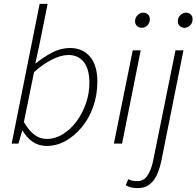

<svg xmlns="http://www.w3.org/2000/svg" viewBox="-20 -739 1011 988"><path d="M221 12Q179 12 148 -9.5Q117 -31 97 -66H94L75 0H40L184 -719H225L183 -510L162 -413H164Q202 -444 247 -468Q292 -492 341 -492Q405 -492 443 -447.5Q481 -403 481 -319Q481 -250 459.5 -189.5Q438 -129 400.5 -84Q363 -39 317 -13.5Q271 12 221 12ZM221 -24Q264 -24 303.5 -48.5Q343 -73 373.5 -114Q404 -155 422 -206.5Q440 -258 440 -312Q440 -384 411 -420Q382 -456 332 -456Q293 -456 244.5 -431Q196 -406 155 -367L103 -111Q130 -65 158.5 -44.5Q187 -24 221 -24Z M566 0 663 -480H704L608 0ZM709 -596Q695 -596 685 -605.5Q675 -615 675 -629Q675 -649 688.5 -661.5Q702 -674 717 -674Q731 -674 741 -665Q751 -656 751 -640Q751 -621 738.5 -608.5Q726 -596 709 -596Z M689 229Q670 229 655 225.5Q640 222 627 214L640 183Q651 189 663 191Q675 193 688 193Q719 193 738 165.5Q757 138 767 93L883 -480H924L810 90Q801 132 786 163.5Q771 195 747 212Q723 229 689 229ZM929 -596Q915 -596 905 -605.5Q895 -615 895 -629Q895 -649 908.5 -661.5Q922 -674 937 -674Q951 -674 961 -665Q971 -656 971 -640Q971 -621 958.5 -608.5Q946 -596 929 -596Z"/></svg>

Font: Source Sans 3 Light
Style: Italic
Weight: 300
Italic angle: -11°
Designer: Paul D. Hunt
Foundry: Adobe
Version: Version 3.046;hotconv 1.0.118;makeotfexe 2.5.65603